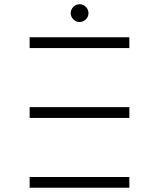

<svg xmlns="http://www.w3.org/2000/svg" viewBox="-20 -887 709 907"><path d="M120 -381H591V-330H120ZM120 -711H591V-660H120ZM120 0H591V-51H120ZM356 -783Q339 -783 326.5 -795.5Q314 -808 314 -825Q314 -842 326.5 -854.5Q339 -867 356 -867Q373 -867 385.5 -854.5Q398 -842 398 -825Q398 -808 385.5 -795.5Q373 -783 356 -783Z"/></svg>

Font: Montserrat-Alt1 Light
Style: Regular
Weight: 300
Designer: Differentunic
Foundry: Differentunic
Version: Version 7.222